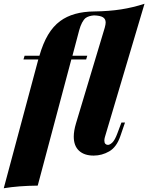

<svg xmlns="http://www.w3.org/2000/svg" viewBox="-78 -815 790 1023"><path d="M569 -162H588L563 -89Q543 -31 504 -8.5Q465 14 421 14Q371 14 343 -12Q315 -38 315 -87Q315 -118 327 -158L480 -667Q485 -685 485 -695Q485 -714 470.5 -723Q456 -732 423 -733Q395 -731 378 -719Q357 -701 344 -654L308 -518H387L381 -498H302L123 174Q20 175 -58 188L126 -498H47L53 -518H132Q151 -584 178 -629.5Q205 -675 243 -703Q311 -753 424 -754Q503 -755 567 -765Q631 -775 692 -795L481 -85Q478 -75 478 -66Q478 -54 483.5 -48.5Q489 -43 497 -43Q507 -43 520.5 -55.5Q534 -68 548 -106Z"/></svg>

Font: Playfair Display SC Black
Style: Italic
Weight: 900
Italic angle: -14°
Designer: Claus Eggers Sørensen
Foundry: Claus Eggers Sørensen
Version: Version 1.200; ttfautohint (v1.6)